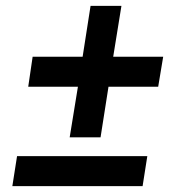

<svg xmlns="http://www.w3.org/2000/svg" viewBox="-20 -668 601 653"><path d="M518 -373H349L322 -201H217L245 -373H76L91 -475H261L288 -648H393L365 -475H535ZM481 -137 465 -35H22L38 -137Z"/></svg>

Font: Bitter
Style: Bold Italic
Weight: 700
Italic angle: -9°
Designer: Sol Matas, and Bitter project Authors
Foundry: Sol Matas
Version: Version 2.001